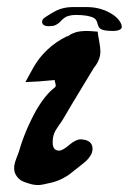

<svg xmlns="http://www.w3.org/2000/svg" viewBox="-20 -534 369 550"><path d="M212.9 -134.8Q245.1 -132.8 245.1 -107.4Q245.1 -97.7 239.3 -88.4Q233.4 -79.1 227.1 -73.2Q220.7 -67.4 208 -57.6Q195.3 -47.9 189.5 -43Q163.1 -20.5 130.9 -11.7Q99.6 -3.9 89.8 -3.9Q77.1 -3.9 64.5 -7.8Q50.8 -11.7 43 -15.6Q35.2 -19.5 27.8 -29.3Q20.5 -39.1 20.5 -52.7Q20.5 -59.6 22.5 -66.9Q24.4 -74.2 28.3 -84Q32.2 -93.8 34.2 -99.6Q50.8 -158.2 83 -216.8Q109.4 -262.7 136.7 -283.2Q139.6 -285.2 139.6 -288.6Q139.6 -292 138.2 -296.9Q136.7 -301.8 136.7 -304.7Q87.9 -299.8 52.7 -298.8L75.2 -339.8Q108.4 -398.4 170.9 -429.7H171.9Q174.8 -429.7 179.7 -433.6Q184.6 -437.5 196.8 -441.4Q209 -445.3 229.5 -445.3Q236.3 -445.3 259.8 -443.4Q260.7 -434.6 264.2 -415.5Q267.6 -396.5 267.6 -386.7Q267.6 -362.3 249 -339.8Q166 -203.1 161.1 -193.4Q157.2 -186.5 147.9 -173.8Q138.7 -161.1 134.8 -150.9Q130.9 -140.6 130.9 -126Q130.9 -102.5 149.4 -102.5Q159.2 -102.5 178.2 -118.7Q197.3 -134.8 210.9 -134.8ZM120.1 -459Q100.6 -459 100.6 -471.7Q100.6 -474.6 102.1 -477.5Q103.5 -480.5 107.9 -483.4Q112.3 -486.3 115.2 -488.3Q118.2 -490.2 124.5 -494.1Q130.9 -498 132.8 -499Q157.2 -513.7 188.5 -513.7H229.5Q262.7 -513.7 291.5 -499Q320.3 -484.4 328.1 -462.9Q328.1 -461.9 328.1 -460L329.1 -458Q329.1 -445.3 301.8 -445.3Q285.2 -445.3 275.4 -448.2Q262.7 -451.2 259.8 -464.8Q256.8 -478.5 249 -482.4Q233.4 -491.2 196.3 -491.2Q185.5 -491.2 175.8 -488.3Q165 -485.4 154.8 -474.1Q144.5 -462.9 132.8 -460Q130.9 -460 126.5 -459.5Q122.1 -459 120.1 -459Z"/></svg>

Font: Essays1743
Style: Italic
Weight: 500
Italic angle: -10°
Designer: Based on the typeface in a 1743 English translation of the essays of Montaigne.  PostScript/TrueType font designed by Jo
Version: Version 002.100